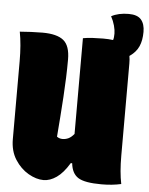

<svg xmlns="http://www.w3.org/2000/svg" viewBox="-58 -886 736 947"><g transform="rotate(5 310.5 -412.5)"><path d="M193 14Q157 14 118 -8.5Q79 -31 52 -73Q25 -115 25 -174V-560Q25 -642 13 -705Q38 -707 68 -708.5Q98 -710 125 -710Q197 -710 229.5 -683.5Q262 -657 262 -589Q262 -504 255.5 -403Q249 -302 241 -205Q253 -196 269 -196Q284 -196 298 -202.5Q312 -209 326 -226V-700Q346 -704 374.5 -705.5Q403 -707 425 -707Q454 -707 475 -704Q479 -715 479 -736Q479 -753 473 -775.5Q467 -798 455 -820Q490 -839 541 -839Q584 -839 602.5 -817.5Q621 -796 621 -757Q621 -715 608 -685.5Q595 -656 565 -635L562 -633Q565 -617 565 -595V-140Q565 -57 577 0Q533 10 480 10Q396 10 364 -10.5Q332 -31 327 -81H320Q290 -31 257.5 -8.5Q225 14 193 14Z"/></g></svg>

Font: Recursive Mn Csl St XBk
Style: Regular
Weight: 1000
Monospace: yes
Version: Version 1.079;hotconv 1.0.112;makeotfexe 2.5.65598; ttfautoh